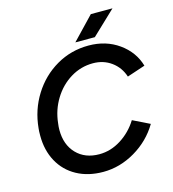

<svg xmlns="http://www.w3.org/2000/svg" viewBox="-128 -987 992 1104"><g transform="rotate(-15 368.0 -435.5)"><path d="M53 -283Q53 -312 55 -327Q65 -434 120 -522Q175 -610 262.5 -661Q350 -712 455 -712Q558 -712 634.5 -657.5Q711 -603 736 -517L628 -481Q609 -539 562 -573Q515 -607 453 -607Q381 -607 319.5 -569.5Q258 -532 218.5 -467.5Q179 -403 171 -326Q168 -305 168 -286Q168 -198 219 -145Q270 -92 355 -92Q423 -92 484.5 -131Q546 -170 585 -233L685 -184Q632 -95 541 -41.5Q450 12 351 12Q261 12 193.5 -25Q126 -62 89.5 -129Q53 -196 53 -283ZM515 -883H644L503 -749H387Z"/></g></svg>

Font: Oak Sans Semibold
Style: Italic
Weight: 600
Italic angle: -9.49998°
Foundry: Erik Kennedy, Walven
Version: Version 1.000